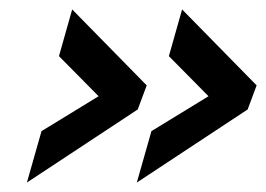

<svg xmlns="http://www.w3.org/2000/svg" viewBox="-20 -445 564 407"><path d="M291 -264 272 -213 37 -58 68 -167 189 -241 105 -326 133 -425ZM524 -264 505 -213 270 -58 301 -167 422 -241 338 -326 366 -425Z"/></svg>

Font: Cairo SemiBold
Style: Italic
Weight: 600
Italic angle: -13°
Designer: Mohamed Gaber, Accademia di Belle Arti di Urbino and others
Foundry: Kief Type Foundry, Accademia di Belle Arti di Urbino and others
Version: Version 3.011